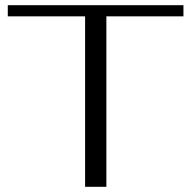

<svg xmlns="http://www.w3.org/2000/svg" viewBox="-20 -720 737 740"><path d="M308 -657H10V-700H687V-657H390V0H308Z"/></svg>

Font: Fahkwang Light
Style: Regular
Weight: 300
Version: Version 1.000; ttfautohint (v1.6)